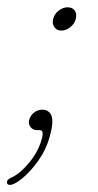

<svg xmlns="http://www.w3.org/2000/svg" viewBox="-58 -366 276 540"><path d="M45.5 0Q34.5 0 27.8 -8.8Q21 -17.5 24.5 -30Q28 -42 38.2 -49.8Q48.5 -57.5 60.5 -57.5Q80 -57.5 86.8 -40.5Q93.5 -23.5 81.5 19.5Q71.5 55.5 49.5 86.2Q27.5 117 4.8 135.5Q-18 154 -30 154Q-38.5 154 -38.5 146.5Q-38.5 139 -27 134Q-2 123 24.2 91.2Q50.5 59.5 60 23Q66 0 54 0ZM114.5 -280Q101.5 -280 94.8 -289.8Q88 -299.5 91.5 -313Q95.5 -327.5 107.5 -336.5Q119.5 -345.5 132 -345.5Q146 -345.5 152.5 -336Q159 -326.5 155 -312Q151.5 -299 139.5 -289.5Q127.5 -280 114.5 -280Z"/></svg>

Font: Fraunces 144pt S100 Thin
Style: Italic
Weight: 100
Italic angle: -16°
Version: Version 1.000; ttfautohint (v1.8.3)